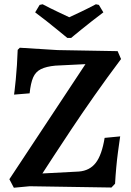

<svg xmlns="http://www.w3.org/2000/svg" viewBox="-20 -877 617 901"><path d="M45 4 24 -36 381 -576 240 -569Q197 -565 172 -552.5Q147 -540 135.5 -513.5Q124 -487 119 -439L46 -433Q46 -433 48.5 -452.5Q51 -472 54 -503.5Q57 -535 59.5 -572Q62 -609 63 -643L73 -653L250 -642L532 -637L548 -600Q482 -512 423 -428Q364 -344 315.5 -271Q267 -198 232 -144.5Q197 -91 179 -63L350 -72Q401 -76 429.5 -113Q458 -150 471 -230L544 -237Q544 -237 541 -216.5Q538 -196 533.5 -162.5Q529 -129 525.5 -90.5Q522 -52 520 -15L503 3L119 -3ZM296 -699Q296 -699 282.5 -710Q269 -721 247 -739Q225 -757 198.5 -778Q172 -799 145 -819L166 -854L180 -857Q214 -839 249 -822.5Q284 -806 305 -796Q327 -806 360.5 -822Q394 -838 430 -857L444 -854L465 -819Q438 -799 411.5 -778Q385 -757 362.5 -739Q340 -721 327 -710Q314 -699 314 -699Z"/></svg>

Font: Alegreya SemiBold
Style: Regular
Weight: 600
Designer: Juan Pablo del Peral
Foundry: Huerta Tipografica
Version: Version 2.009